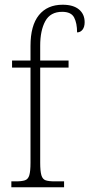

<svg xmlns="http://www.w3.org/2000/svg" viewBox="-20 -792 378 812"><path d="M28 0V-25H48Q72 -25 85.5 -29.5Q99 -34 104 -51Q109 -68 109 -104V-506H31V-536H109V-598Q109 -684 144.5 -728Q180 -772 245 -772Q290 -772 314 -752Q338 -732 338 -698Q338 -678 329 -666.5Q320 -655 306 -655Q306 -694 293.5 -718Q281 -742 243 -742Q193 -742 171.5 -702.5Q150 -663 150 -599V-536H270V-506H150V-104Q150 -68 155 -51Q160 -34 173 -29.5Q186 -25 211 -25H251V0Z"/></svg>

Font: Noto Serif Bengali Condensed ExtraLight
Style: Regular
Weight: 200
Width: 3
Designer: Juan Bruce, Universal Thirst, Indian Type Foundry and the Monotype Design Team.
Foundry: Monotype Imaging Inc.
Version: Version 2.003; ttfautohint (v1.8.4.7-5d5b)